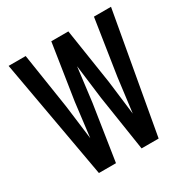

<svg xmlns="http://www.w3.org/2000/svg" viewBox="-192 -1047 1195 1218"><g transform="rotate(-30 406.0 -437.5)"><path d="M468.8 -875 531.2 -468.8 562 -218.8 593.8 -468.8 656.2 -875H781.2L625 0H500L437.5 -406.2L406.2 -656.2L375 -406.2L312.5 0H187.5L31.2 -875H156.2L218.8 -468.8L250.5 -218.8L281.2 -468.8L343.8 -875Z"/></g></svg>

Font: tigers
Style: Regular
Weight: 400
Designer: vernon adams
Foundry: vernon adams
Version: Version 1.2